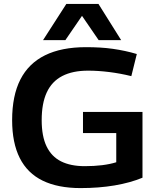

<svg xmlns="http://www.w3.org/2000/svg" viewBox="-20 -951 804 981"><path d="M42 -337Q42 -462 84 -544.5Q126 -627 210 -668.5Q294 -710 419 -710Q457 -710 491 -708Q525 -706 556.5 -701.5Q588 -697 618.5 -690.5Q649 -684 679 -675L651 -562Q594 -576 537.5 -583Q481 -590 430 -590Q351 -590 298 -562.5Q245 -535 219 -479Q193 -423 193 -337Q193 -255 218 -203Q243 -151 292 -126.5Q341 -102 413 -102Q461 -102 501.5 -107Q542 -112 574 -122V-271H404V-379H708V-43Q645 -17 565 -3.5Q485 10 392 10Q276 10 198 -28Q120 -66 81 -143.5Q42 -221 42 -337ZM200 -746 319 -931H483L599 -746H484L399 -870L314 -746Z"/></svg>

Font: Georama SemiExpanded SemiBold
Style: Regular
Weight: 600
Width: 6
Designer: Jean-Baptiste Levee
Foundry: Production Type
Version: Version 1.001